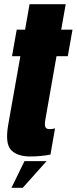

<svg xmlns="http://www.w3.org/2000/svg" viewBox="-20 -742 367 919"><path d="M125.5 7Q62.5 7 33 -24Q3.5 -55 19.5 -146L77.5 -473H37.5L60 -600H100L121.5 -722H294.5L273 -600H327L304.5 -473H250.5L198 -175Q192 -142 197.5 -133Q203 -124 216 -124Q234 -124 243.5 -128L221.5 -2Q173.5 7 125.5 7ZM34.9 156.9 97.2 29.2H203.1L88.8 156.9Z"/></svg>

Font: Anybody UltraCondensed Black
Style: Italic
Weight: 900
Width: 1
Italic angle: -10°
Designer: Tyler Finck
Foundry: Etcetera Type Company
Version: Version 1.010; ttfautohint (v1.8.3) -l 8 -r 50 -G 200 -x 14 